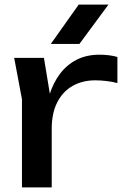

<svg xmlns="http://www.w3.org/2000/svg" viewBox="-20 -819 546 839"><path d="M42 -566H172L206 -360V0H76V-385ZM493 -570V-456Q471 -462 445 -465Q419 -468 396 -468Q341 -468 298 -444Q255 -420 230.5 -372.5Q206 -325 206 -256L176 -293Q180 -353 196.5 -405.5Q213 -458 242.5 -497Q272 -536 315 -558Q358 -580 415 -580Q435 -580 456 -577.5Q477 -575 493 -570ZM324 -799H454L327 -627H202Z"/></svg>

Font: Unbounded
Style: Regular
Weight: 400
Designer: Luke Prowse, Jean-Baptiste Morizot, Fátima Lázaro, Florian Runge
Foundry: NaN
Version: Version 1.701;gftools[0.9.28.dev5+ged2979d]